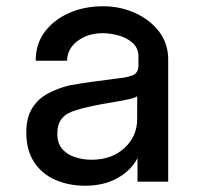

<svg xmlns="http://www.w3.org/2000/svg" viewBox="-20 -580 640 613"><path d="M252 13Q199 13 156 -6Q113 -25 88.5 -63Q64 -101 64 -157Q64 -205 83 -235Q102 -265 133 -281.5Q164 -298 200 -307Q237 -314 278.5 -319.5Q320 -325 359 -330Q382 -332 402 -339Q422 -346 422 -371V-373V-400Q422 -426 404 -442.5Q386 -459 359.5 -466.5Q333 -474 308 -474Q261 -474 228 -449.5Q195 -425 194 -386H94Q94 -440 123 -478.5Q152 -517 200.5 -538.5Q249 -560 309 -560Q364 -560 411.5 -538.5Q459 -517 488 -479Q517 -441 517 -390V0H419V-75Q397 -34 353.5 -10.5Q310 13 252 13ZM272 -70Q337 -70 377.5 -107.5Q418 -145 418 -200V-273Q413 -268 390.5 -263Q368 -258 337 -253Q306 -248 274.5 -241.5Q243 -235 222 -228Q192 -219 177.5 -201.5Q163 -184 163 -153Q163 -122 179 -104Q195 -86 220 -78Q245 -70 272 -70Z"/></svg>

Font: Tiny Medium
Style: Regular
Weight: 500
Monospace: yes
Designer: Philipp Nurullin, Konstantin Bulenkov
Foundry: JetBrains
Version: Version 2.251; ttfautohint (v1.8.4.7-5d5b)